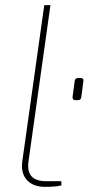

<svg xmlns="http://www.w3.org/2000/svg" viewBox="-20 -720 344 746"><path d="M176 -700 91 -95Q79 -16 159 -16H218L219 0Q200 6 155 6Q108 6 84 -21Q60 -48 67 -96L152 -700ZM283 -331H272Q261 -331 262 -344L270 -404Q271 -417 284 -417H293Q306 -417 304 -404L296 -344Q295 -331 283 -331Z"/></svg>

Font: Ezarion Thin
Style: Italic
Weight: 250
Italic angle: -8°
Designer: Natanael Gama
Version: Version 1.001;PS 001.001;hotconv 1.0.70;makeotf.lib2.5.58329